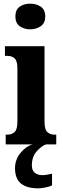

<svg xmlns="http://www.w3.org/2000/svg" viewBox="-20 -788 343 1048"><path d="M145 -628Q111 -628 87.5 -645Q64 -662 64 -698Q64 -735 87.5 -751.5Q111 -768 145 -768Q178 -768 202.5 -751.5Q227 -735 227 -698Q227 -662 202.5 -645Q178 -628 145 -628ZM11 0V-53H21Q45 -53 60 -67.5Q75 -82 75 -125V-415Q75 -455 60 -469Q45 -483 21 -483H7V-536H223V-125Q223 -82 238 -67.5Q253 -53 278 -53H287V0ZM190 240Q126 240 94 213.5Q62 187 62 130Q62 83 92 46.5Q122 10 159 0H231Q205 10 179.5 39Q154 68 154 115Q154 143 170.5 155.5Q187 168 211 168Q232 168 264 160V224Q250 231 226.5 235.5Q203 240 190 240Z"/></svg>

Font: Noto Serif Myanmar ExtraCondensed ExtraBold
Style: Regular
Weight: 800
Width: 2
Designer: Ben Mitchell and the Monotype Design Team
Foundry: Monotype Imaging Inc.
Version: Version 2.106; ttfautohint (v1.8.4.7-5d5b)